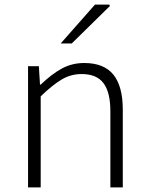

<svg xmlns="http://www.w3.org/2000/svg" viewBox="-20 -815 656 835"><path d="M102 -527H149L154 -447H157Q206 -494 250 -517.5Q294 -541 346 -541Q432 -541 473 -490.5Q514 -440 514 -338V0H460V-331Q460 -414 430 -453.5Q400 -493 335 -493Q289 -493 249.5 -470Q210 -447 157 -396V0H102ZM393 -795H455L458 -789L292 -626H244Z"/></svg>

Font: Nebula Sans Light
Style: Regular
Weight: 300
Designer: Paul D. Hunt for Adobe (as Source Sans)
Foundry: Nebula Entertainment & Broadcasting LLC
Version: Version 1.010